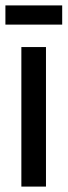

<svg xmlns="http://www.w3.org/2000/svg" viewBox="-23 -690 250 710"><path d="M56 0V-516H147V0ZM-3 -599V-670H207V-599Z"/></svg>

Font: Bricolage Grotesque 72pt
Style: Regular
Weight: 400
Version: Version 1.001;gftools[0.9.33.dev8+g029e19f]